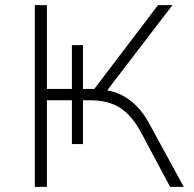

<svg xmlns="http://www.w3.org/2000/svg" viewBox="-20 -725 752 745"><path d="M115 0V-705H162V-380H259V-550H302V-380H346L593 -705H649L385 -360L369 -378Q412 -375 447 -358.5Q482 -342 510.5 -313Q539 -284 562 -240L693 0H640L528 -210Q492 -277 446 -306.5Q400 -336 330 -336H297L302 -345V-166H259V-336H162V0Z"/></svg>

Font: Nunito Sans 10pt SemiExpanded ExtraLight
Style: Regular
Weight: 250
Width: 6
Designer: Vernon Adams
Foundry: Vernon Adams
Version: Version 3.101;gftools[0.9.27]